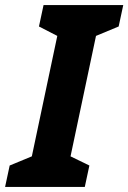

<svg xmlns="http://www.w3.org/2000/svg" viewBox="-56 -734 504 754"><path d="M-36 0H277L295 -84L221 -120L321 -593L410 -630L428 -714H115L97 -630L169 -593L69 -120L-18 -84Z"/></svg>

Font: Noto Sans Display SemiCondensed Extra
Style: Italic
Weight: 800
Width: 4
Italic angle: -12°
Designer: Monotype Design Team
Foundry: Monotype Imaging Inc.
Version: Version 1.900